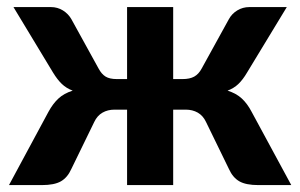

<svg xmlns="http://www.w3.org/2000/svg" viewBox="-20 -536 870 556"><path d="M823.5 0H728.5Q692 0 673 -11Q654 -22 643 -46.5L576.5 -183Q568 -201 552.8 -209.8Q537.5 -218.5 518 -218.5H481.5V0H348V-218.5H311.5Q292 -218.5 276.8 -209.8Q261.5 -201 253 -183L186.5 -46.5Q175.5 -22 156.5 -11Q137.5 0 101 0H6L120.5 -212.5Q133 -235.5 149 -250.5Q165 -265.5 190.5 -273.5Q172 -280.5 159 -293Q146 -305.5 133.5 -326L19 -515.5H127.5Q146.5 -515.5 162.2 -505.8Q178 -496 187 -480L265.5 -337.5Q274 -321.5 285.8 -314.2Q297.5 -307 318.5 -307H348V-515.5H481.5V-307H508.5Q529.5 -307 542.5 -314.2Q555.5 -321.5 564 -337.5L642.5 -480Q651 -496 667 -505.8Q683 -515.5 702 -515.5H810.5L695.5 -326Q683.5 -305.5 670.5 -293Q657.5 -280.5 639 -273.5Q664.5 -265.5 680.5 -250.5Q696.5 -235.5 708.5 -212.5Z"/></svg>

Font: Lato 2
Style: Regular
Weight: 800
Designer: Lukasz Dziedzic with Adam Twardoch and Botio Nikoltchev
Foundry: tyPoland Lukasz Dziedzic
Version: Version 2.015; 2015-08-06; http://www.latofonts.com/